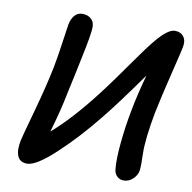

<svg xmlns="http://www.w3.org/2000/svg" viewBox="-81 -833 892 893"><g transform="rotate(10 365.0 -386.5)"><path d="M104 -21Q69.8 -21 58.3 -48.6Q46.9 -76.2 57.1 -124Q60.5 -140.6 96.2 -269Q131.8 -397.5 148.9 -483.9Q159.2 -536.6 169.2 -608.9Q179.2 -681.2 181.2 -690.9Q186.5 -719.2 200.9 -735.6Q215.3 -752 237.8 -752Q265.6 -752 282 -734.6Q298.3 -717.3 293 -680.2Q289.1 -647.5 279.5 -599.1Q270 -550.8 254.2 -477.3Q238.3 -403.8 231.9 -374Q217.3 -297.4 185.1 -187Q275.4 -265.1 377.9 -397.9Q407.7 -436.5 442.6 -484.9Q477.5 -533.2 501.7 -568.1Q525.9 -603 552.7 -639.2Q579.6 -675.3 599.4 -697.8Q619.1 -720.2 638.9 -734.6Q658.7 -749 674.8 -749Q702.6 -749 716.6 -730Q730.5 -710.9 724.1 -680.2Q721.7 -665.5 693.1 -549.1Q664.6 -432.6 649.9 -360.8Q637.7 -297.9 631.8 -244.6Q626 -191.4 627 -165.8Q627.9 -140.1 627.7 -114.3Q627.4 -88.4 626 -80.1Q622.1 -57.6 603.3 -39.8Q584.5 -22 560.1 -22Q541.5 -22 529.1 -33.7Q516.6 -45.4 514.2 -64Q508.8 -109.9 516.6 -191.4Q524.4 -272.9 540 -352.1Q553.7 -425.8 580.1 -521Q473.1 -370.1 410.2 -293Q324.7 -186.5 235.8 -103.8Q147 -21 104 -21Z"/></g></svg>

Font: Shantell Sans Bouncy
Style: Italic
Weight: 500
Italic angle: -11.31°
Designer: Stephen Nixon, Anya Danilova, Shantell Martin
Foundry: Arrow Type
Version: Version 1.006;[9816181b4]